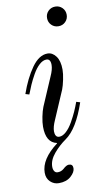

<svg xmlns="http://www.w3.org/2000/svg" viewBox="-100 -735 533 1001"><g transform="rotate(-10 167.0 -235.0)"><path d="M36 -268Q64 -348 102.5 -402Q141 -456 186 -456Q212 -456 230.5 -431Q249 -406 249 -360Q249 -338 242.5 -307Q236 -276 229 -258L165 -109Q149 -74 149 -50Q149 -36 154.5 -27Q160 -18 172 -18Q190 -18 209 -35.5Q228 -53 244 -81.5Q260 -110 270.5 -133.5Q281 -157 290 -182L310 -176Q265 -43 202 1Q166 26 137 60.5Q108 95 108 130Q108 144 114 153.5Q120 163 132 163Q150 163 164 151Q182 134 195 134Q216 134 216 156Q216 177 192 198.5Q168 220 128 220Q102 220 83 202Q64 184 64 154Q64 82 154 14V12Q97 0 97 -84Q97 -106 103 -136Q109 -166 117 -186L181 -335Q197 -370 197 -394Q197 -426 175 -426Q156 -426 137 -408.5Q118 -391 102 -362.5Q86 -334 75.5 -310Q65 -286 56 -262ZM231 -601Q216 -616 216 -638Q216 -660 231 -675Q246 -690 268 -690Q290 -690 305 -675Q320 -660 320 -638Q320 -616 305 -601Q290 -586 268 -586Q246 -586 231 -601Z"/></g></svg>

Font: Old Standard TT
Style: Italic
Weight: 400
Italic angle: -15.2°
Designer: Alexey Kryukov <alexios@thessalonica.org.ru>
Version: Version 2.2